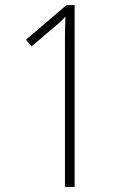

<svg xmlns="http://www.w3.org/2000/svg" viewBox="-20 -734 492 754"><path d="M273 0V-714H241L82 -578L104 -552L191 -626C211 -642 223 -653 237 -669C235 -629 235 -596 235 -549V0Z"/></svg>

Font: Noto Sans Thai Looped Condensed ExtraLight
Style: Regular
Weight: 200
Width: 3
Designer: Sasikarn Vongin, Ben Mitchell
Foundry: The Fontpad Ltd
Version: Version 1.001